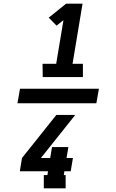

<svg xmlns="http://www.w3.org/2000/svg" viewBox="-20 -868 640 1056"><path d="M76 -300 90 -380H524L510 -300ZM215 -444 214 -517H289L329 -757L291 -727L248 -771L344 -848H434L379 -517H436V-444ZM221 168V95H241L244 74H89L101 1L290 -236H394L205 1H256L266 -59H356L346 1H381L369 74H334L331 95H341V168Z"/></svg>

Font: Iosevka Etoile Heavy
Style: Italic
Weight: 900
Italic angle: -9°
Designer: Belleve Invis
Foundry: Belleve Invis
Version: Version 22.1.2; ttfautohint (v1.8.4)